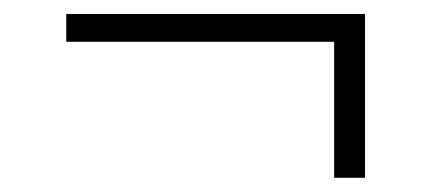

<svg xmlns="http://www.w3.org/2000/svg" viewBox="-20 -349 605 273"><path d="M455.1 -96.2V-289.6H74.2V-329.1H499V-96.2Z"/></svg>

Font: Elstob 14pt
Style: Italic
Weight: 400
Italic angle: -20°
Designer: Peter S. Baker
Version: Version 1.015